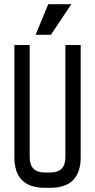

<svg xmlns="http://www.w3.org/2000/svg" viewBox="-20 -899 455 919"><path d="M366.2 -683.6Q366.2 -549.8 366.2 -146.5Q366.2 0 219.7 0Q211.9 0 195.3 0Q48.8 0 48.8 -146.5Q48.8 -205.1 48.8 -292Q48.8 -378.9 48.8 -495.1Q48.8 -542 48.8 -683.6Q67.4 -683.6 122.1 -683.6Q122.1 -549.8 122.1 -146.5Q122.1 -73.2 195.3 -73.2Q203.1 -73.2 219.7 -73.2Q293 -73.2 293 -146.5Q293 -325.2 293 -683.6Q311.5 -683.6 366.2 -683.6ZM150.4 -732.4Q166 -769.5 210.9 -878.9Q239.3 -878.9 321.3 -878.9Q296.9 -842.8 223.6 -732.4Q205.1 -732.4 150.4 -732.4Z"/></svg>

Font: ZAANS 2018
Style: Regular
Weight: 400
Designer: Counter Creatives
Version: Version 1.0 - 24-01-18